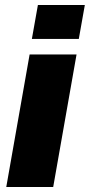

<svg xmlns="http://www.w3.org/2000/svg" viewBox="-20 -745 358 765"><path d="M107 -590 131 -725H318L294 -590ZM5 0 98 -528H285L192 0Z"/></svg>

Font: Archivo SemiCondensed Black
Style: Italic
Weight: 900
Width: 4
Italic angle: -10°
Designer: Hector Gatti
Foundry: Omnibus-Type
Version: Version 2.001